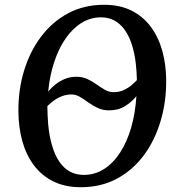

<svg xmlns="http://www.w3.org/2000/svg" viewBox="-20 -773 746 803"><path d="M318 10Q251.5 10 202.2 -14.8Q153 -39.5 121 -82.8Q89 -126 73.2 -183.2Q57.5 -240.5 57 -305.5Q56 -396.5 80.5 -477Q105 -557.5 151.8 -619.8Q198.5 -682 265 -717.5Q331.5 -753 415.5 -753Q482.5 -753 531.2 -728Q580 -703 611.8 -659.5Q643.5 -616 659 -559.5Q674.5 -503 675 -439.5Q676 -349 652 -267.8Q628 -186.5 582 -124.2Q536 -62 469.5 -26Q403 10 318 10ZM330.5 -41.5Q376.5 -41.5 415 -66Q453.5 -90.5 482.2 -134.8Q511 -179 528.5 -239.2Q546 -299.5 550.5 -371Q532 -347.5 503.8 -329.5Q475.5 -311.5 436 -311.5Q410 -311.5 388.8 -321.5Q367.5 -331.5 349.2 -344.8Q331 -358 314 -368Q297 -378 278.5 -378Q258.5 -378 239.5 -370.8Q220.5 -363.5 205 -352.2Q189.5 -341 178 -329Q178.5 -308.5 179.2 -289.5Q180 -270.5 181.5 -252.5Q186.5 -201 198.5 -161.5Q210.5 -122 229.2 -95.2Q248 -68.5 273.2 -55Q298.5 -41.5 330.5 -41.5ZM455 -387.5Q478.5 -387.5 497 -396Q515.5 -404.5 529.5 -416.2Q543.5 -428 552.5 -438Q552 -456.5 551 -473.5Q550 -490.5 548 -506.5Q543 -551 531.5 -586.5Q520 -622 502 -647.5Q484 -673 459.2 -686.8Q434.5 -700.5 402.5 -700.5Q358.5 -700.5 321 -677.2Q283.5 -654 254.5 -612.2Q225.5 -570.5 206.8 -513.8Q188 -457 181.5 -390Q195 -406.5 212.8 -420.5Q230.5 -434.5 252.2 -443.2Q274 -452 299 -452Q325 -452 345.8 -442.2Q366.5 -432.5 384.2 -419.8Q402 -407 419 -397.2Q436 -387.5 455 -387.5Z"/></svg>

Font: Merriweather 24pt Medium
Style: Italic
Weight: 500
Italic angle: -7.8°
Version: Version 2.101